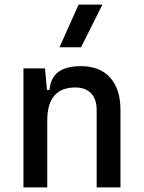

<svg xmlns="http://www.w3.org/2000/svg" viewBox="-20 -815 626 835"><path d="M400.4 0V-336.9Q400.4 -383.8 376 -409.2Q351.6 -434.6 307.6 -434.6Q185.5 -434.6 185.5 -291L155.3 -423.8H195.3Q199.7 -476.1 233.4 -501.7Q267.1 -527.3 332 -527.3Q414.1 -527.3 459 -477.5Q503.9 -427.7 503.9 -336.9V0ZM82 0V-517.6H175.8L185.5 -408.2V0ZM238.8 -609.4 321.8 -794.9H425.3L332.5 -609.4Z"/></svg>

Font: Cascadia Mono PL
Style: Regular
Weight: 400
Monospace: yes
Designer: Aaron Bell
Foundry: Saja Typeworks
Version: Version 2102.003